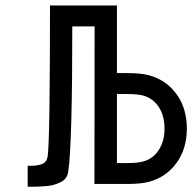

<svg xmlns="http://www.w3.org/2000/svg" viewBox="-20 -687 718 717"><path d="M416.7 -335.9V-78.1H453.8Q490.9 -78.1 512.4 -83.3Q550.8 -93.1 572.6 -126.3Q594.4 -159.5 594.4 -207Q594.4 -255.2 572.3 -288.4Q550.1 -321.6 512.4 -330.7Q490.9 -335.9 453.8 -335.9ZM416.7 -414.1H453.8Q505.9 -414.1 535.2 -406.2Q599.6 -389.3 638.7 -336.3Q677.7 -283.2 677.7 -207Q677.7 -130.9 638.7 -77.8Q599.6 -24.7 535.2 -7.8Q505.9 0 453.8 0H416.7H333.3H332.7L333.3 -588.5H250Q250 -152.3 235 -46.9Q233.1 -33.2 226.2 -23.1Q219.4 -13 207.4 -7.2Q195.3 -1.3 183.3 2.6Q171.2 6.5 151.7 8.1Q132.2 9.8 118.8 10.1Q105.5 10.4 83.3 10.4V-67.7Q101.6 -67.7 111.3 -68.7Q121.1 -69.7 132.8 -72.9Q144.5 -76.2 150.4 -84Q156.2 -91.8 158.2 -104.8Q166.7 -166 166.7 -666.7H416.7Z"/></svg>

Font: Monoid
Style: Regular
Weight: 400
Width: 4
Monospace: yes
Designer: Andreas Larsen (@larsenwork)
Version: Version 0.61